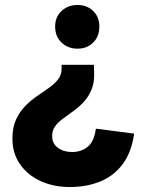

<svg xmlns="http://www.w3.org/2000/svg" viewBox="-20 -564 590 773"><path d="M261 189Q196 189 143.5 165Q91 141 60.5 97Q30 53 30 -6Q30 -51 44.5 -82.5Q59 -114 81.5 -137Q104 -160 129 -177Q154 -194 176.5 -210Q199 -226 213.5 -244Q228 -262 228 -287V-303H358L359 -276Q361 -234 349 -204.5Q337 -175 318 -154.5Q299 -134 277 -118Q255 -102 235 -87.5Q215 -73 202.5 -56.5Q190 -40 190 -16Q190 14 213 31Q236 48 270 48Q307 48 333 27Q359 6 366 -46L520 -26Q510 48 474.5 96Q439 144 384 166.5Q329 189 261 189ZM292 -368Q254 -368 228 -392.5Q202 -417 202 -457Q202 -496 228 -520Q254 -544 292 -544Q330 -544 355 -520Q380 -496 380 -457Q380 -417 355 -392.5Q330 -368 292 -368Z"/></svg>

Font: Radio Canada Big
Style: Bold
Weight: 700
Designer: Étienne Aubert Bonn
Foundry: Coppers and Brasses
Version: Version 1.001